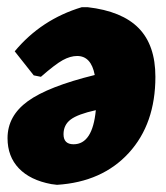

<svg xmlns="http://www.w3.org/2000/svg" viewBox="-20 -503 462 535"><path d="M413 -289Q413 -158 339 -77Q265 4 139 12L123 10Q64 -1 32.5 -34Q1 -67 1 -118Q1 -180 57.5 -221Q114 -262 244 -294Q234 -347 195 -347Q176 -347 155 -335.5Q134 -324 94 -289L74 -293L21 -360Q95 -449 208 -483H224Q320 -472 366.5 -424.5Q413 -377 413 -289ZM157 -129Q157 -101 185 -101Q238 -101 247 -196Q197 -185 177 -170Q157 -155 157 -129Z"/></svg>

Font: Alegreya Sans Black
Style: Italic
Weight: 900
Italic angle: -7°
Designer: Juan Pablo del Peral
Foundry: Huerta Tipografica
Version: Version 2.007